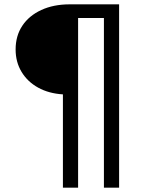

<svg xmlns="http://www.w3.org/2000/svg" viewBox="-20 -735 664 885"><path d="M340 130H270V-300Q205 -304 156 -331Q107 -358 79.5 -403.5Q52 -449 52 -507Q52 -570 83 -616.5Q114 -663 170.5 -689Q227 -715 301 -715H529V130H459V-652H340Z"/></svg>

Font: Wix Madefor Display
Style: Regular
Weight: 400
Designer: Dalton Maag Ltd
Foundry: Dalton Maag Ltd
Version: Version 3.100